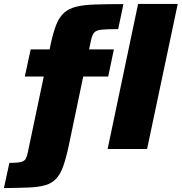

<svg xmlns="http://www.w3.org/2000/svg" viewBox="-76 -763 930 983"><path d="M-56 200 -28 71Q12 71 30.5 66.5Q49 62 55.5 50.5Q62 39 66 19L148 -371H51L81 -510H178L185 -544Q198 -602 213 -639Q228 -676 252 -697.5Q276 -719 314 -728.5Q352 -738 411 -740Q470 -742 556 -742L529 -614Q472 -614 444 -611Q416 -608 406 -596Q396 -584 390 -557L380 -510H507L478 -371H350L276 -17Q262 48 247.5 88.5Q233 129 211.5 152Q190 175 156.5 185Q123 195 71 197Q19 199 -56 200ZM475 0 631 -743H834L677 0Z"/></svg>

Font: Saira SemiExpanded ExtraBold
Style: Italic
Weight: 800
Width: 6
Italic angle: -12°
Designer: Hector Gatti with collaboration of the Omnibus-Type team
Foundry: Omnibus-Type
Version: Version 1.101